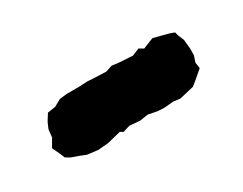

<svg xmlns="http://www.w3.org/2000/svg" viewBox="-34 -452 495 391"><g transform="rotate(-30 213.5 -256.0)"><path d="M378 -240 380 -226 359 -208 349 -200 315 -192 299 -194 277 -192 261 -193 241 -197 222 -194 197 -196 181 -191 174 -195 142 -187 118 -185 93 -188 78 -194 61 -200 51 -206 46 -218 38 -235 49 -254 51 -272 57 -286 67 -302 86 -305 102 -314 120 -316H148L168 -317L183 -316L212 -315L227 -320L243 -318L275 -316L292 -323L302 -317L327 -327L343 -323L362 -318L373 -314L375 -306L381 -292L383 -271V-255Z"/></g></svg>

Font: Winky Rough SemiBold
Style: Italic
Weight: 600
Italic angle: -8.97852°
Designer: Simon Atzbach
Foundry: typofactur
Version: Version 1.206; ttfautohint (v1.8.4.7-5d5b)